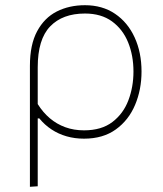

<svg xmlns="http://www.w3.org/2000/svg" viewBox="-20 -524 626 738"><path d="M95 194Q95 137.5 95 84.5Q95 31.5 95 -29V-271Q95 -352.5 122.8 -404Q150.5 -455.5 198.2 -479.8Q246 -504 306.5 -504Q373.5 -504 422.2 -471Q471 -438 497.5 -380.2Q524 -322.5 524 -249Q524 -179.5 499.2 -120.8Q474.5 -62 425.2 -26.5Q376 9 303 9Q267.5 9 236 0Q204.5 -9 178 -26.5Q151.5 -44 131 -69H125V-29Q125 31.5 125 83.5Q125 135.5 125 192ZM303 -23Q370 -23 412 -55Q454 -87 473.5 -138.5Q493 -190 493 -249Q493 -310.5 472.5 -361Q452 -411.5 410.5 -441.8Q369 -472 306.5 -472Q220.5 -472 172.8 -422.5Q125 -373 125 -265.5V-124Q145 -92 171.5 -69.5Q198 -47 231 -35Q264 -23 303 -23Z"/></svg>

Font: Commissioner Thin
Style: Regular
Weight: 100
Designer: Kostas Bartsokas
Foundry: Kostas Bartsokas
Version: Version 1.001;gftools[0.9.23]